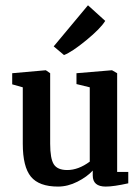

<svg xmlns="http://www.w3.org/2000/svg" viewBox="-20 -680 515 708"><path d="M370 8Q322 8 322 -33V-51Q301 -28 265.5 -10Q230 8 194 8Q124 8 94 -28.5Q64 -65 64 -150V-358L25 -369V-410L149 -421L165 -410V-150Q165 -95 178.5 -74Q192 -53 228 -53Q269 -53 311 -84V-358L262 -370V-410L393 -421L412 -410V-46H453V-4Q399 8 370 8ZM216 -477 178 -509 304 -660H305L368 -603Q351 -575 298 -531.5Q245 -488 216 -477Z"/></svg>

Font: Aikya SemiBold
Style: Regular
Weight: 600
Designer: Neelakash Kshetrimayum (Latin subset based on Merriweather by Eben Sorkin)
Foundry: Brand New Type
Version: Version 1.00 b005